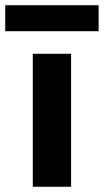

<svg xmlns="http://www.w3.org/2000/svg" viewBox="-60 -712 396 732"><path d="M211 0H65V-507H211ZM316 -593H-40V-692H316Z"/></svg>

Font: Hind Guntur
Style: Bold
Weight: 700
Designer: Manushi Parikh, Hitesh Malaviya
Foundry: Indian Type Foundry
Version: Version 1.002;PS 1.0;hotconv 1.0.86;makeotf.lib2.5.63406; tt